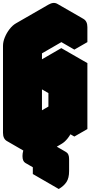

<svg xmlns="http://www.w3.org/2000/svg" viewBox="-63 -996 646 1281"><path d="M217 -740 433 -865Q467 -885 493.5 -870Q520 -855 520 -815V-715L433 -665V-765L217 -640V-60L433 -185V-425L303 -350V-450L520 -575V-135L433 -85V-185Q433 -159 421 -129Q409 -99 389 -73.5Q369 -48 346 -35L217 40Q182 60 156 45Q130 30 130 -10V-590Q130 -617 142 -646.5Q154 -676 174 -701.5Q194 -727 217 -740ZM329 185Q299 202 279.5 191Q260 180 260 145Q260 110 279.5 76Q299 42 329 25Q359 8 378.5 19Q398 30 398 65V145Q398 192 380.5 218.5Q363 245 329 265ZM433 -185V-85L260 -185V-285ZM433 -425V-185L260 -285V-525ZM433 -765V-665L260 -765V-865ZM329 185V265L156 165V85ZM520 -575 303 -450 130 -550 346 -675ZM303 -450V-350L130 -450V-550ZM379 19Q359 8 329 25Q299 42 279.5 76Q260 110 260 145Q260 180 279 191L106 91Q87 80 87 45Q87 10 106.5 -24Q126 -58 156 -75Q186 -92 206 -81ZM433 -185 217 -60 43 -160 260 -285ZM494 -870Q467 -885 433 -865L217 -740Q194 -727 174 -701.5Q154 -676 142 -646.5Q130 -617 130 -590V-10Q130 30 156 45L-17 -55Q-43 -70 -43 -110V-690Q-43 -717 -31 -746.5Q-19 -776 0.7 -801.5Q20.4 -827 43 -840L260 -965Q294.4 -985 320 -970Z"/></svg>

Font: Nabla Normal
Style: Regular
Weight: 400
Designer: Arthur Reinders Folmer
Version: Version 1.000